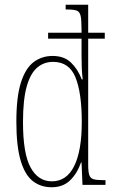

<svg xmlns="http://www.w3.org/2000/svg" viewBox="-20 -780 479 810"><path d="M198 10Q152 10 118.5 -16Q85 -42 67 -103Q49 -164 49 -267Q49 -372 68.5 -432.5Q88 -493 122.5 -518.5Q157 -544 202 -544Q250 -544 279 -516.5Q308 -489 325 -445H329Q326 -468 325 -493Q324 -518 324 -544V-617H183V-642H324V-656Q324 -696 320 -713.5Q316 -731 303 -735.5Q290 -740 262 -740H257V-760H352V-642H422V-617H352V-86Q352 -56 356.5 -42Q361 -28 374.5 -24Q388 -20 415 -20H425V0H328L324 -95H322Q305 -47 275 -18.5Q245 10 198 10ZM199 -15Q261 -15 293 -79.5Q325 -144 325 -265Q325 -388 298.5 -453.5Q272 -519 204 -519Q165 -519 136.5 -494.5Q108 -470 92.5 -414.5Q77 -359 77 -265Q77 -132 109 -73.5Q141 -15 199 -15Z"/></svg>

Font: Noto Serif Georgian ExtraCondensed Thin
Style: Regular
Weight: 100
Width: 2
Designer: Monotype Design Team, Akaki Razmadze
Foundry: Google LLC
Version: Version 2.003; ttfautohint (v1.8.4.7-5d5b)